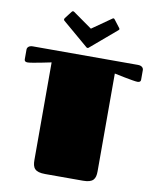

<svg xmlns="http://www.w3.org/2000/svg" viewBox="-99 -1013 889 1089"><g transform="rotate(10 345.0 -468.5)"><path d="M163 -630V-68C163 -23 176 0 237 0H455C514 0 527 -23 527 -67V-630C527 -630 639 -606 661 -606C671 -606 680 -609 680 -622V-677C680 -689 670 -701 648 -701H42C20 -701 10 -689 10 -677V-622C10 -609 18 -606 29 -606C51 -606 163 -630 163 -630ZM349 -857 240 -934C237 -935 235 -937 233 -937C231 -937 228 -936 225 -932L192 -889C191 -887 190 -884 190 -882C190 -880 191 -877 194 -875L342 -749C344 -747 346 -746 349 -746C353 -746 354 -747 356 -749L504 -875C507 -877 509 -880 509 -882C509 -884 508 -887 506 -889L473 -932C470 -936 468 -937 465 -937C463 -937 461 -935 459 -934Z"/></g></svg>

Font: Fascinate
Style: Regular
Weight: 900
Designer: Astigmatic (AOETI)
Foundry: Astigmatic (AOETI)
Version: Version 1.000